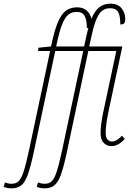

<svg xmlns="http://www.w3.org/2000/svg" viewBox="-144 -790 727 1050"><path d="M523 -48 538 -31Q524 -13 504.5 -2Q485 9 467 9Q440 9 423 -8.5Q406 -26 406 -63Q406 -108 422 -183L492 -511H339L223 36Q205 121 189.5 164Q174 207 153.5 223.5Q133 240 100 240Q79 240 57 232L64 208Q83 215 100 215Q124 215 138.5 201.5Q153 188 165.5 150.5Q178 113 195 35L311 -511H158L42 36Q24 121 8.5 164Q-7 207 -27.5 223.5Q-48 240 -81 240Q-102 240 -124 232L-117 208Q-98 215 -81 215Q-57 215 -42.5 201.5Q-28 188 -15.5 150.5Q-3 113 14 35L130 -511H64L66 -529L135 -536L145 -580Q165 -667 194.5 -708.5Q224 -750 278 -750Q310 -750 330 -732.5Q350 -715 356 -687Q373 -729 398 -749.5Q423 -770 461 -770Q500 -770 520.5 -745Q541 -720 541 -686Q541 -671 535.5 -663.5Q530 -656 514 -656Q514 -704 502 -724.5Q490 -745 458 -745Q418 -745 396 -710Q374 -675 358 -600L344 -536H525L450 -183Q434 -108 434 -63Q434 -38 444 -27Q454 -16 469 -16Q482 -16 497 -25.5Q512 -35 523 -48ZM330 -600 339 -637Q337 -636 331 -636Q331 -682 318.5 -703.5Q306 -725 275 -725Q235 -725 212.5 -690Q190 -655 173 -580L163 -536H316Z"/></svg>

Font: Noto Serif CondThin
Style: Italic
Weight: 250
Width: 3
Italic angle: -12°
Designer: Monotype Design Team
Foundry: Monotype Imaging Inc.
Version: Version 1.001